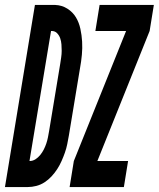

<svg xmlns="http://www.w3.org/2000/svg" viewBox="-66 -755 641 775"><path d="M215 0 232 -105 443 -630H319L336 -735H555L538 -630L327 -105H451L434 0ZM-46 0 75 -735H157Q184 -734 206 -720Q228 -706 240.5 -685Q253 -664 258.5 -638.5Q264 -613 265.5 -587Q267 -561 264.5 -534Q262 -507 257 -480L212 -208Q209 -191 205.5 -173.5Q202 -156 196 -139Q190 -122 182.5 -105Q175 -88 165 -72.5Q155 -57 142 -43Q129 -29 113.5 -19Q98 -9 80.5 -4.5Q63 0 46 0ZM53 -105Q66 -105 77 -112Q88 -119 96.5 -129.5Q105 -140 111 -152Q117 -164 121 -176Q125 -188 127.5 -200.5Q130 -213 132 -225L177 -497Q179 -510 181 -523.5Q183 -537 183 -550Q183 -563 182 -576Q181 -589 177 -600.5Q173 -612 164.5 -621Q156 -630 142 -630H140Z"/></svg>

Font: Iosevka SS18 Extrabold
Style: Italic
Weight: 800
Italic angle: -9°
Monospace: yes
Designer: Belleve Invis
Foundry: Belleve Invis
Version: Version 25.1.1; ttfautohint (v1.8.4)